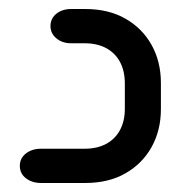

<svg xmlns="http://www.w3.org/2000/svg" viewBox="-20 -406 427 426"><path d="M169 0H71Q51 0 37.5 -10.5Q24 -21 24 -38Q24 -55 37.5 -65.5Q51 -76 71 -76H168Q195 -76 215 -86.5Q235 -97 246 -117Q257 -137 257 -165V-220Q257 -249 246 -269Q235 -289 215 -299.5Q195 -310 168 -310H138Q118 -310 105 -321Q92 -332 92 -348Q92 -365 105 -375.5Q118 -386 138 -386H169Q221 -386 258.5 -364.5Q296 -343 316.5 -306Q337 -269 337 -222V-164Q337 -117 316.5 -80Q296 -43 258.5 -21.5Q221 0 169 0Z"/></svg>

Font: Beiruti Medium
Style: Regular
Weight: 500
Designer: Arlette Boutros
Foundry: Boutros
Version: Version 1.41